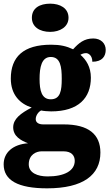

<svg xmlns="http://www.w3.org/2000/svg" viewBox="-33 -795 597 1048"><path d="M241 -621C294 -621 341 -648 341 -698C341 -751 294 -775 241 -775C184 -775 141 -751 141 -698C141 -648 184 -621 241 -621ZM224 233C421 233 515 160 515 38C515 -62 450 -116 315 -116H203C181 -116 162 -124 162 -145C162 -166 179 -187 192 -192C202 -189 233 -187 246 -187C396 -187 463 -261 463 -371C463 -430 437 -469 406 -496C413 -500 423 -505 437 -505C449 -505 471 -493 471 -458C526 -458 544 -489 544 -523C544 -557 519 -585 476 -585C426 -585 397 -560 366 -526C330 -543 296 -551 246 -551C94 -551 26 -484 26 -366C26 -277 77 -228 140 -208C80 -177 39 -146 39 -100C39 -51 81 -28 120 -13C38 -7 -13 37 -13 102C-13 189 65 233 224 233ZM244 -253C194 -253 183 -302 183 -364C183 -428 194 -484 244 -484C297 -484 304 -430 304 -365C304 -301 297 -253 244 -253ZM227 168C172 168 124 149 124 102C124 48 166 31 194 31H314C357 31 375 54 375 83C375 137 319 168 227 168Z"/></svg>

Font: Noto Serif Devanagari SemiCondensed Black
Style: Regular
Weight: 900
Width: 4
Designer: Universal Thirst, Indian Type Foundry and the Monotype Design Team
Foundry: Monotype Imaging Inc.
Version: Version 2.004